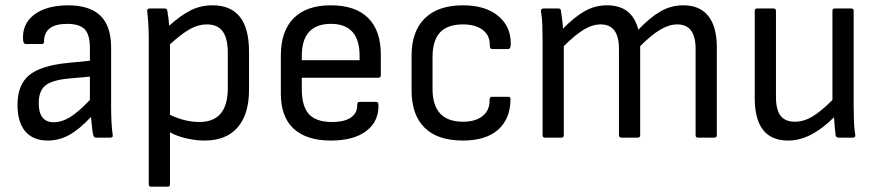

<svg xmlns="http://www.w3.org/2000/svg" viewBox="-20 -519 3310 724"><path d="M160 11Q105 11 75.5 -23.5Q46 -58 46 -124Q46 -199 90 -235.5Q134 -272 238 -282L319 -290V-338Q319 -388 299.5 -408.5Q280 -429 233 -429Q146 -429 146 -362Q146 -353 138 -353H77Q68 -353 67 -369Q63 -428 108 -463Q153 -498 235 -499Q318 -499 358.5 -460Q399 -421 399 -339V-120Q399 -51 405 -10Q407 0 396 0H341Q333 0 331 -12Q329 -21 327 -40Q325 -59 323 -78Q278 -30 240 -9.5Q202 11 160 11ZM126 -130Q126 -58 183 -58Q212 -58 243 -76.5Q274 -95 319 -142V-230L240 -223Q176 -217 151 -196.5Q126 -176 126 -130Z M550 185Q541 185 541 176V-374Q541 -398 539.5 -426Q538 -454 535 -476Q534 -487 544 -487H601Q610 -487 611 -478Q613 -468 615 -452Q617 -436 618 -422Q661 -461 699 -480Q737 -499 781 -499Q919 -499 919 -325V-180Q919 -88 876 -38.5Q833 11 751 11Q719 11 683.5 3Q648 -5 621 -20V176Q621 185 612 185ZM760 -427Q728 -427 696.5 -409.5Q665 -392 621 -352V-86Q678 -59 732 -59Q839 -59 839 -187V-319Q839 -375 819.5 -401Q800 -427 760 -427Z M1228 11Q1136 11 1087.5 -33.5Q1039 -78 1039 -166V-309Q1039 -402 1087.5 -450.5Q1136 -499 1227 -499Q1320 -499 1368 -451.5Q1416 -404 1416 -313V-235Q1416 -226 1407 -226H1118V-183Q1118 -118 1145 -88.5Q1172 -59 1232 -59Q1279 -59 1303.5 -76Q1328 -93 1327 -125Q1327 -135 1337 -135H1398Q1405 -135 1407 -127Q1410 -63 1362.5 -26Q1315 11 1228 11ZM1118 -292H1336V-308Q1336 -429 1228 -429Q1118 -429 1118 -308Z M1725 11Q1630 11 1581 -37.5Q1532 -86 1532 -178V-309Q1532 -401 1582 -450Q1632 -499 1726 -499Q1810 -499 1858.5 -459Q1907 -419 1906 -353Q1906 -334 1896 -334H1836Q1827 -334 1827 -347Q1828 -385 1800.5 -406Q1773 -427 1726 -427Q1668 -427 1639.5 -397Q1611 -367 1611 -303V-184Q1611 -60 1726 -60Q1774 -60 1800.5 -82Q1827 -104 1826 -141Q1826 -154 1835 -154H1896Q1905 -154 1905 -146Q1905 -72 1859 -30.5Q1813 11 1725 11Z M2035 0Q2026 0 2026 -9V-366Q2026 -395 2025 -424Q2024 -453 2020 -476Q2018 -487 2030 -487H2086Q2094 -487 2095 -480Q2097 -464 2099.5 -447Q2102 -430 2103 -411Q2146 -455 2185 -477Q2224 -499 2269 -499Q2364 -499 2387 -407Q2432 -454 2471.5 -476.5Q2511 -499 2557 -499Q2619 -499 2651 -458.5Q2683 -418 2683 -341V-9Q2683 0 2674 0H2612Q2603 0 2603 -9V-335Q2603 -427 2534 -427Q2503 -427 2469.5 -407Q2436 -387 2394 -345V-9Q2394 0 2385 0H2324Q2314 0 2314 -9V-335Q2314 -427 2245 -427Q2214 -427 2181 -407Q2148 -387 2106 -345V-9Q2106 0 2097 0Z M2952 11Q2826 11 2826 -149V-478Q2826 -487 2835 -487H2897Q2906 -487 2906 -478V-154Q2906 -105 2923.5 -82.5Q2941 -60 2977 -60Q3011 -60 3043.5 -79.5Q3076 -99 3119 -142V-478Q3119 -487 3128 -487H3190Q3199 -487 3199 -478V-121Q3199 -92 3200 -64Q3201 -36 3205 -10Q3207 0 3195 0H3142Q3133 0 3131 -9Q3129 -25 3127.5 -42.5Q3126 -60 3125 -77Q3082 -34 3039 -11.5Q2996 11 2952 11Z"/></svg>

Font: Sofia Sans Semi Condensed
Style: Regular
Weight: 400
Designer: Botio Nikoltchev, Ani Petrova
Foundry: lettersoup
Version: Version 4.100; ttfautohint (v1.8.4.7-5d5b)